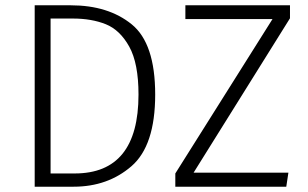

<svg xmlns="http://www.w3.org/2000/svg" viewBox="-20 -705 1163 725"><path d="M258 0H111V-685H247Q389 -685 477.5 -613Q566 -541 566 -348Q566 -155 476.5 -77.5Q387 0 258 0ZM262 -50Q503 -50 503 -348Q503 -466 468 -529Q433 -592 379.5 -613.5Q326 -635 255 -635H171V-50ZM1061 0H642V-50L1009 -633H680V-685H1075V-636L711 -53H1069Z"/></svg>

Font: Trujillo Light
Style: Regular
Weight: 300
Designer: Fira Sans original fonts by bBox Type GmbH, Carrois Corporate GbR, & Edenspiekermann AG / Changes by Cristiano Sobral
Foundry: Fira Sans original fonts by bBox Type GmbH, Carrois Corporate GbR, & Edenspiekermann AG / Changes by Cristiano Sobral
Version: Version 4.301;July 28, 2020;FontCreator 13.0.0.2655 64-bit